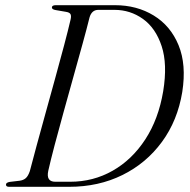

<svg xmlns="http://www.w3.org/2000/svg" viewBox="-20 -720 732 740"><path d="M3 -8.5Q3 -16.5 18 -19L56 -23.5Q70.5 -25.5 79.5 -33.5Q88.5 -41.5 95 -60.5Q105.5 -101.5 121.5 -160Q137.5 -218.5 156 -285.5Q174.5 -352.5 193 -419.5Q211.5 -486.5 227 -545Q242.5 -603.5 252 -644.5Q255.5 -659 251.5 -665.8Q247.5 -672.5 233.5 -674.5L195.5 -681Q180 -683.5 180 -691Q180 -700 195 -700H423Q507.5 -700 572.5 -660.2Q637.5 -620.5 668.2 -545.8Q699 -471 682.5 -365.5Q664.5 -255.5 604.2 -173.2Q544 -91 452 -45.5Q360 0 246.5 0H15Q3 0 3 -8.5ZM250.5 -19.5Q339.5 -19.5 414.2 -62Q489 -104.5 540 -182.8Q591 -261 609 -368.5Q626 -472.5 603 -542.2Q580 -612 531 -647Q482 -682 421 -682H359Q333.5 -682 325 -652.5Q314.5 -610 298 -550.2Q281.5 -490.5 262.5 -422.5Q243.5 -354.5 224.8 -287Q206 -219.5 190.5 -160.5Q175 -101.5 166 -61.5Q157 -19.5 193 -19.5Z"/></svg>

Font: Fraunces 72pt S000 Light
Style: Italic
Weight: 300
Italic angle: -16°
Version: Version 1.000; ttfautohint (v1.8.3)